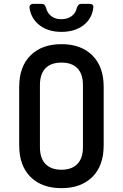

<svg xmlns="http://www.w3.org/2000/svg" viewBox="-20 -970 640 1000"><path d="M300 10Q198 10 139 -48.5Q80 -107 80 -213V-517Q80 -623 139 -681.5Q198 -740 300 -740Q402 -740 461 -681.5Q520 -623 520 -518V-213Q520 -107 461 -48.5Q402 10 300 10ZM300 -86Q354 -86 383 -116Q412 -146 412 -203V-527Q412 -584 383.5 -614Q355 -644 300 -644Q245 -644 216.5 -614Q188 -584 188 -527V-203Q188 -146 217 -116Q246 -86 300 -86ZM300 -804Q232 -804 187.5 -837.5Q143 -871 134 -927Q131 -950 156 -950H196Q206 -950 211.5 -944.5Q217 -939 220 -929Q226 -902 247 -886Q268 -870 299 -870Q331 -870 353 -886Q375 -902 380 -929Q384 -939 389 -944.5Q394 -950 404 -950H444Q469 -950 466 -930Q459 -872 414 -838Q369 -804 300 -804Z"/></svg>

Font: Pitagon Sans Mono SemiBold
Style: Regular
Weight: 600
Monospace: yes
Designer: Travis Tran
Foundry: Pitagon
Version: Version 1.001; ttfautohint (v1.8.4.7-5d5b);gftools[0.9.26]